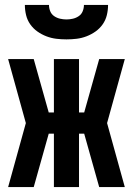

<svg xmlns="http://www.w3.org/2000/svg" viewBox="-20 -760 540 780"><path d="M487 0H383L322 -217H301V0H199V-217H178L117 0H13L85 -260L13 -520H117L178 -303H199V-520H301V-303H322L383 -520H487L415 -260ZM250 -600Q229 -600 208.5 -602.5Q188 -605 168.5 -612.5Q149 -620 132 -632Q115 -644 103 -661Q91 -678 86 -698.5Q81 -719 81 -740H179Q179 -727 184 -714.5Q189 -702 200 -694.5Q211 -687 224 -684Q237 -681 250 -681Q263 -681 276 -684Q289 -687 300 -694.5Q311 -702 316 -714.5Q321 -727 321 -740H419Q419 -719 414 -698.5Q409 -678 397 -661Q385 -644 368 -632Q351 -620 331.5 -612.5Q312 -605 291.5 -602.5Q271 -600 250 -600Z"/></svg>

Font: Iosevka Curly Heavy
Style: Regular
Weight: 900
Monospace: yes
Designer: Belleve Invis
Foundry: Belleve Invis
Version: Version 22.1.2; ttfautohint (v1.8.4)